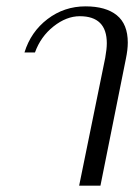

<svg xmlns="http://www.w3.org/2000/svg" viewBox="-20 -584 436 604"><path d="M311 -402Q316 -430 316 -448Q316 -533 231 -533Q189 -533 148.5 -501Q108 -469 90 -419H57Q77 -484 129.5 -524Q182 -564 249 -564Q313 -564 347.5 -536Q382 -508 382 -450Q382 -428 376 -399L296 0H229Z"/></svg>

Font: Trirong Light
Style: Italic
Weight: 300
Italic angle: -12°
Designer: Katatrad Team
Foundry: CadsonDemak
Version: Version 1.001